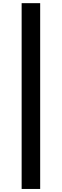

<svg xmlns="http://www.w3.org/2000/svg" viewBox="-20 -982 398 1236"><path d="M238.6 234.4H119.3V-961.6H238.6Z"/></svg>

Font: Linik Sans SemiBold
Style: Regular
Weight: 600
Designer: Fonts by Rasmus Andersson / Changes by Cristiano Sobral with parts from Marc Monis
Foundry: rsms
Version: Version 3.020; ttfautohint (v1.6)